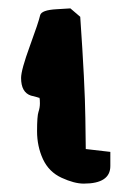

<svg xmlns="http://www.w3.org/2000/svg" viewBox="-20 -438 312 458"><path d="M147.9 -418Q159.7 -407.7 171.4 -397.9Q182.6 -236.3 183.6 -156.7L184.6 -82.5L243.2 -75.7V-42Q243.2 0 179.7 0Q157.2 0 127 -13.9Q96.7 -27.8 82.5 -58.3Q68.4 -88.9 68.4 -125Q68.4 -161.1 71.8 -171.1Q75.2 -181.2 75.2 -191.4Q75.2 -201.7 74.2 -204.6Q70.8 -205.1 68.8 -206.1Q60.1 -208 53.7 -210Q30.3 -217.8 30.3 -252Q30.3 -271 51.3 -328.4Q72.3 -385.7 75.7 -401.4Q78.6 -414.1 115.2 -416Q131.8 -417 147.9 -418Z"/></svg>

Font: Drukaatie burti
Style: Demi
Weight: 600
Version: Version 0.14